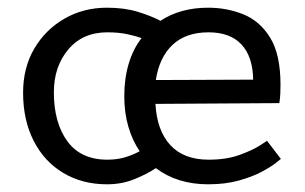

<svg xmlns="http://www.w3.org/2000/svg" viewBox="-20 -464 793 499"><path d="M710 -51Q710 -51 697.5 -41Q685 -31 661 -18Q637 -5 601.5 5Q566 15 521 15Q441 15 385 -27Q361 -11 328.5 2Q296 15 258 15Q194 15 144.5 -14.5Q95 -44 67.5 -98Q40 -152 40 -223Q40 -288 69 -337.5Q98 -387 147.5 -415.5Q197 -444 258 -444Q303 -444 337.5 -433.5Q372 -423 397 -410Q423 -427 454 -435.5Q485 -444 521 -444Q570 -444 613 -426.5Q656 -409 682.5 -365.5Q709 -322 709 -244Q709 -233 708.5 -221Q708 -209 706 -196L384 -194Q388 -124 423 -86.5Q458 -49 522 -49Q569 -49 603 -61.5Q637 -74 655.5 -86Q674 -98 674 -98ZM259 -380Q195 -380 157.5 -335.5Q120 -291 120 -224Q120 -145 155 -97Q190 -49 259 -49Q285 -49 306 -55.5Q327 -62 343 -71Q324 -99 313.5 -135Q303 -171 303 -214Q303 -260 314.5 -298.5Q326 -337 348 -365Q334 -370 311.5 -375Q289 -380 259 -380ZM638 -257Q637 -317 607.5 -348.5Q578 -380 522 -380Q463 -380 428.5 -347.5Q394 -315 385 -256Z"/></svg>

Font: Podkova
Style: Regular
Weight: 400
Designer: Ilya Yudin
Foundry: Cyreal (www.cyreal.org)
Version: Version 2.103